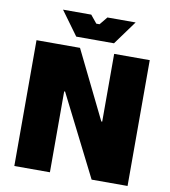

<svg xmlns="http://www.w3.org/2000/svg" viewBox="-95 -971 932 1052"><g transform="rotate(10 371.0 -445.0)"><path d="M267 -757H477L574 -890H417L381 -846H363L327 -890H170ZM56 0H254V-450H259L486 0H686V-700H488V-323H483L298 -700H56Z"/></g></svg>

Font: Fixel Text Black
Style: Regular
Weight: 900
Width: 4
Designer: AlfaBravo + MacPaw
Foundry: Kyrylo Tkachov, Marchela Mozhyna, Serhii Makarenko, Maria Weinstein, Zakhar Kryvoshyya
Version: Version 1.211